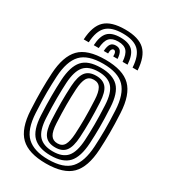

<svg xmlns="http://www.w3.org/2000/svg" viewBox="-197 -890 875 994"><g transform="rotate(30 241.0 -393.0)"><path d="M241.5 10Q137.8 10 89.5 -36.5Q41.2 -83 35.8 -190.8Q32.5 -257 32.5 -307.5Q32.5 -358 35.5 -410Q41.5 -514 87.6 -562Q133.8 -610 241.5 -610Q346 -610 393.4 -563.1Q440.8 -516.2 446.2 -410Q449.8 -342 449.5 -291.4Q449.2 -240.8 446.5 -191Q440.5 -84.5 393.5 -37.2Q346.5 10 241.5 10ZM241.5 -14Q333.2 -14 372.2 -57.1Q411.2 -100.2 416.5 -192.8Q419.2 -242 419.5 -290.4Q419.8 -338.8 416.2 -408.8Q411.5 -502.5 371.1 -544.2Q330.8 -586 241.5 -586Q150.5 -586 110.6 -543.8Q70.8 -501.5 65.5 -408.2Q63 -362.5 62.5 -312.9Q62 -263.2 65.8 -191.2Q70.8 -93.5 113.5 -53.8Q156.2 -14 241.5 -14ZM241.5 -38Q171.5 -38 135.6 -72.5Q99.8 -107 95.5 -194.2Q92.5 -254.2 92.6 -307.6Q92.8 -361 95.2 -405.2Q100 -487 132.8 -524.5Q165.5 -562 241.5 -562Q312.8 -562 347.4 -527Q382 -492 386.2 -408.2Q389.8 -341.2 389.6 -291.4Q389.5 -241.5 386.8 -195.8Q382 -111 348.5 -74.5Q315 -38 241.5 -38ZM241.5 -62Q299.2 -62 326 -93.2Q352.8 -124.5 356.8 -196.8Q359.2 -238 359.5 -289.4Q359.8 -340.8 356.5 -405Q353 -477.2 325.6 -507.6Q298.2 -538 241.5 -538Q183.2 -538 156.4 -507Q129.5 -476 125.2 -404.2Q123 -364.5 122.6 -312.9Q122.2 -261.2 125.5 -195.5Q129.2 -122.5 157 -92.2Q184.8 -62 241.5 -62ZM241.5 -86Q199.2 -86 178.9 -111.5Q158.5 -137 155.5 -197Q152.5 -256 152.5 -304.4Q152.5 -352.8 155.2 -403Q158.8 -462.5 178.6 -488.2Q198.5 -514 241.5 -514Q282.2 -514 302.9 -489.4Q323.5 -464.8 326.5 -404Q329.5 -343.8 329.5 -293.6Q329.5 -243.5 326.8 -198Q323.5 -138 303.6 -112Q283.8 -86 241.5 -86ZM241.5 -110Q269.8 -110 282 -131.9Q294.2 -153.8 296.8 -199.5Q299.2 -242 299.5 -289.8Q299.8 -337.5 296.5 -402.5Q294.5 -446.5 282.2 -468.2Q270 -490 241.5 -490Q212.8 -490 200.4 -468.5Q188 -447 185.2 -401.5Q182.5 -353.5 182.5 -307.5Q182.5 -261.5 185.5 -198Q187.8 -151.2 200.9 -130.6Q214 -110 241.5 -110ZM251.5 -796.5Q169.5 -796.5 132.1 -761.1Q94.8 -725.8 90.5 -644.5H120.5Q124 -713 154.5 -742.8Q185 -772.5 251.5 -772.5Q317.5 -772.5 348 -742.8Q378.5 -713 382.5 -644.5H412.5Q407.5 -725.8 370.1 -761.1Q332.8 -796.5 251.5 -796.5ZM251.5 -748.5Q200.2 -748.5 176.9 -724.4Q153.5 -700.2 150.5 -644.5H180.2Q182.8 -687.2 199.2 -705.9Q215.8 -724.5 251.5 -724.5Q287 -724.5 303.5 -705.9Q320 -687.2 322.8 -644.5H352.5Q349.2 -700.2 325.8 -724.4Q302.2 -748.5 251.5 -748.5ZM251.5 -700.5Q231 -700.5 221.5 -687.5Q212 -674.5 210.2 -644.5H236.2Q236 -661.5 240.6 -669Q245.2 -676.5 251.5 -676.5Q267.8 -676.5 266.8 -644.5H292.8Q290.8 -674.5 281.1 -687.5Q271.5 -700.5 251.5 -700.5Z"/></g></svg>

Font: Big Shoulders Inline Display Black
Style: Regular
Weight: 900
Designer: Patric King
Foundry: XO Type Co
Version: Version 1.000